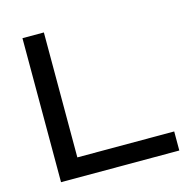

<svg xmlns="http://www.w3.org/2000/svg" viewBox="-107 -838 935 944"><g transform="rotate(-15 360.5 -366.5)"><path d="M198 -733V-97H691V0H89V-733Z"/></g></svg>

Font: Shippori Antique
Style: Regular
Weight: 400
Designer: FONTDASU
Foundry: FONTDASU / Google Inc. / but / Adobe
Version: Version 2.001